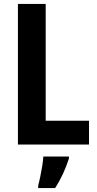

<svg xmlns="http://www.w3.org/2000/svg" viewBox="-20 -734 492 975"><path d="M71 0V-714H212V-121H432V0ZM330 71Q318 109 300 148Q282 187 260 221H174V208Q179 190 184.5 163Q190 136 194.5 108.5Q199 81 200 61H330Z"/></svg>

Font: Noto Sans Khmer UI Condensed
Style: Bold
Weight: 700
Width: 3
Designer: Danh Hong and the Monotype Design Team
Foundry: Monotype Imaging Inc.
Version: Version 2.002; ttfautohint (v1.8.4.7-5d5b)